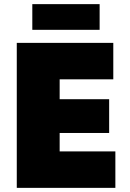

<svg xmlns="http://www.w3.org/2000/svg" viewBox="-20 -907 628 927"><path d="M136 -763H461V-887H136ZM61 0H537V-176H268V-265H507V-428H268V-524H527V-700H61Z"/></svg>

Font: Fixel Display Black
Style: Regular
Weight: 900
Designer: AlfaBravo + MacPaw
Foundry: Kyrylo Tkachov, Marchela Mozhyna, Serhii Makarenko, Maria Weinstein, Zakhar Kryvoshyya
Version: Version 1.211